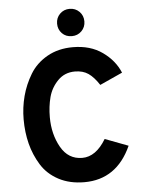

<svg xmlns="http://www.w3.org/2000/svg" viewBox="-61 -964 762 1023"><g transform="rotate(-5 320.0 -452.5)"><path d="M350 -770Q318 -770 297.5 -791Q277 -812 277 -843Q277 -874 298 -895Q319 -916 350 -916Q381 -916 402 -895Q423 -874 423 -843Q423 -812 402 -791Q381 -770 350 -770ZM55 -350Q55 -414 71 -474.5Q87 -535 120 -589.5Q153 -644 212 -677.5Q271 -711 349 -711Q443 -711 507.5 -665Q572 -619 599 -553L478 -498Q450 -541 421 -561Q392 -581 349 -581Q294 -581 257.5 -543.5Q221 -506 208 -456.5Q195 -407 195 -350Q195 -259 234.5 -189Q274 -119 349 -119Q422 -119 476 -209L600 -162Q522 11 349 11Q270 11 211 -20.5Q152 -52 119 -105.5Q86 -159 70.5 -220Q55 -281 55 -350Z"/></g></svg>

Font: ReCut ExtraBold
Style: Regular
Weight: 800
Designer: Giant Group (for alternate capitals set)
Version: Version 2.002;FEAKit 1.0